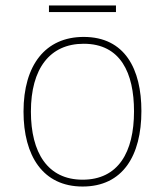

<svg xmlns="http://www.w3.org/2000/svg" viewBox="-20 -672 603 702"><path d="M159 -628H404V-652H159ZM282 10C429 10 497 -103 497 -266C497 -419 437 -537 286 -537C146 -537 66 -434 66 -264C66 -102 137 10 282 10ZM282 -15C154 -15 93 -114 93 -264C93 -421 162 -512 286 -512C421 -512 470 -405 470 -265C470 -115 412 -15 282 -15Z"/></svg>

Font: Noto Sans Mono SemiCondensed Thin
Style: Regular
Weight: 100
Width: 4
Designer: Monotype Design Team
Foundry: Monotype Imaging Inc.
Version: Version 2.014